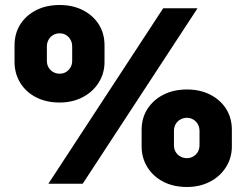

<svg xmlns="http://www.w3.org/2000/svg" viewBox="-20 -733 982 766"><path d="M218 -324Q164 -324 123.5 -345Q83 -366 60.5 -403Q38 -440 38 -486V-552Q38 -599 60.5 -635Q83 -671 123.5 -692Q164 -713 218 -713Q271 -713 311.5 -692Q352 -671 374.5 -635Q397 -599 397 -552V-486Q397 -440 373.5 -403Q350 -366 309.5 -345Q269 -324 218 -324ZM218 -439Q232 -439 243 -445.5Q254 -452 261 -463.5Q268 -475 268 -491V-547Q268 -563 261 -575Q254 -587 243 -593.5Q232 -600 218 -600Q204 -600 192.5 -593.5Q181 -587 174 -575Q167 -563 167 -547V-491Q167 -475 174 -463.5Q181 -452 192.5 -445.5Q204 -439 218 -439ZM726 13Q672 13 631.5 -8Q591 -29 568 -66Q545 -103 545 -149V-215Q545 -262 568 -298Q591 -334 631.5 -355Q672 -376 726 -376Q779 -376 819.5 -355Q860 -334 882.5 -298Q905 -262 905 -215V-149Q905 -103 881.5 -66Q858 -29 817.5 -8Q777 13 726 13ZM726 -102Q739 -102 750.5 -108.5Q762 -115 769 -126.5Q776 -138 776 -154V-210Q776 -226 769 -238Q762 -250 750.5 -256.5Q739 -263 726 -263Q712 -263 700 -256.5Q688 -250 681 -238Q674 -226 674 -210V-154Q674 -138 681 -126.5Q688 -115 700 -108.5Q712 -102 726 -102ZM173 0 631 -700H768L310 0Z"/></svg>

Font: MuseoModerno Thin Black
Style: Regular
Weight: 900
Version: Version 1.002